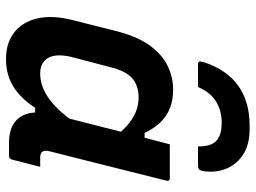

<svg xmlns="http://www.w3.org/2000/svg" viewBox="-126 -716 852 640"><g transform="rotate(90 300.0 -396.0)"><path d="M389 -709Q350 -709 319 -690.5Q288 -672 270 -630H197Q187 -630 185.5 -634Q184 -638 188 -652Q214 -728 267 -765Q320 -802 398 -802H411Q461 -802 493.5 -781.5Q526 -761 541 -727Q556 -693 551 -652Q549 -638 545 -634Q541 -630 531 -630H468Q469 -672 450 -690.5Q431 -709 389 -709ZM278 -547Q331 -547 366 -523Q401 -499 423 -452H439Q444 -470 449 -489.5Q454 -509 461 -536H574Q585 -536 582 -524Q558 -427 532 -324.5Q506 -222 484 -134Q477 -104 504 -104H536Q530 -81 524 -57Q518 -33 512 -10Q509 0 499 0H457Q408 0 382.5 -23Q357 -46 355 -87H339Q309 -40 269.5 -15Q230 10 177 10Q123 10 88 -17.5Q53 -45 41.5 -94Q30 -143 46 -208L82 -351Q100 -425 130.5 -467.5Q161 -510 199 -528.5Q237 -547 278 -547ZM181 -120Q197 -104 225 -104Q262 -104 298 -126Q334 -148 375 -200Q386 -243 397 -286Q408 -329 419 -373Q396 -400 367 -416Q338 -432 304 -432Q267 -432 242.5 -412Q218 -392 205 -342L170 -209Q155 -146 181 -120Z"/></g></svg>

Font: Recursive Sn Lnr St SmB
Style: Italic
Weight: 600
Italic angle: -15°
Version: Version 1.079;hotconv 1.0.112;makeotfexe 2.5.65598; ttfautoh